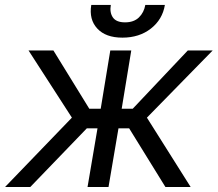

<svg xmlns="http://www.w3.org/2000/svg" viewBox="-23 -747 870 767"><path d="M-2.8 0 264.2 -277 90.9 -545.5H190.3L333.8 -312.5H379.3L417.6 -545.5H501.4L463.1 -312.5H507.1L727.3 -545.5H826.7L563.9 -277L738.6 0H637.8L492.9 -234.4H450.3L410.5 0H326.7L366.5 -234.4H323.9L98 0ZM557.5 -727.3H635.7Q626.1 -669 579.7 -632.8Q533.4 -596.6 465.9 -596.6Q399.5 -596.6 365.8 -632.8Q332 -669 341.6 -727.3H419.7Q414.4 -697.1 427.9 -677.4Q441.4 -657.7 476.6 -657.7Q511.7 -657.7 532 -677.4Q552.2 -697.1 557.5 -727.3Z"/></svg>

Font: Karasuma Gothic
Style: Italic
Weight: 400
Italic angle: -9.39999°
Designer: Rasmus Andersson / Ryoko Nishizuka
Foundry: Genbu
Version: Version 1.00